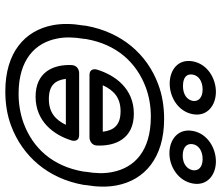

<svg xmlns="http://www.w3.org/2000/svg" viewBox="-75 -723 833 723"><g transform="rotate(90 341.5 -361.5)"><path d="M127 -269C147 -385 216 -459 309 -494C342 -506 378 -513 419 -513C548 -513 612 -452 628 -367C634 -337 633 -305 627 -269L626 -259C606 -143 538 -69 444 -34C411 -22 374 -15 333 -15C205 -15 141 -77 125 -161C119 -191 120 -223 126 -259ZM77 -269 76 -259C69 -218 68 -179 75 -143C95 -39 177 35 324 35C371 35 414 28 454 13C568 -30 652 -125 676 -259L677 -269C684 -310 685 -349 678 -385C658 -489 575 -563 428 -563C382 -563 338 -556 298 -541C184 -499 101 -403 77 -269ZM528 -310C531 -380 502 -449 408 -449C314 -449 263 -379 242 -310C239 -300 240 -282 262 -282H497C507 -282 527 -288 528 -310ZM476 -332H301C320 -373 347 -399 399 -399C451 -399 471 -374 476 -332ZM225 -215C222 -145 252 -79 344 -79C436 -79 488 -146 509 -215C512 -225 511 -243 489 -243H255C245 -243 226 -237 225 -215ZM277 -193H450C431 -154 404 -129 353 -129C301 -129 282 -153 277 -193ZM304 -634C269 -634 257 -650 261 -671C264 -691 284 -708 317 -708C349 -708 363 -691 360 -671C356 -650 337 -634 304 -634ZM295 -584C346 -584 400 -616 410 -671C420 -725 377 -758 326 -758C275 -758 221 -726 211 -671C201 -615 244 -584 295 -584ZM566 -633C533 -633 519 -650 523 -671C526 -691 546 -708 579 -708C611 -708 624 -691 621 -671C617 -650 598 -633 566 -633ZM557 -583C608 -583 661 -616 671 -671C681 -725 639 -758 588 -758C537 -758 483 -726 473 -671C463 -616 505 -583 557 -583Z"/></g></svg>

Font: Asimov
Style: WidOuIt
Weight: 500
Designer: Google
Version: Version 2.000980; 2014